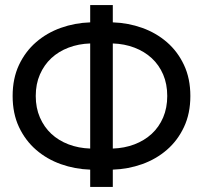

<svg xmlns="http://www.w3.org/2000/svg" viewBox="-20 -740 804 760"><path d="M337 -68.5Q276.5 -70.5 221 -90.2Q165.5 -110 123 -146.8Q80.5 -183.5 55.2 -237Q30 -290.5 30 -360Q30 -429.5 55.2 -483Q80.5 -536.5 123 -573.2Q165.5 -610 221 -629.8Q276.5 -649.5 337 -651.5V-720H426.5V-651.5Q487 -649.5 542.5 -629.8Q598 -610 640.5 -573.2Q683 -536.5 708.2 -483Q733.5 -429.5 733.5 -360Q733.5 -290.5 708.2 -237Q683 -183.5 640.5 -146.8Q598 -110 542.5 -90.2Q487 -70.5 426.5 -68.5V0H337ZM426.5 -152Q472.5 -153.5 512 -168.5Q551.5 -183.5 580.5 -210.2Q609.5 -237 625.8 -275Q642 -313 642 -360Q642 -407.5 625.8 -445.2Q609.5 -483 580.5 -509.8Q551.5 -536.5 512 -551.5Q472.5 -566.5 426.5 -568ZM337 -568Q291 -566.5 251.5 -551.5Q212 -536.5 183.2 -509.8Q154.5 -483 138 -445.2Q121.5 -407.5 121.5 -360Q121.5 -313 138 -275Q154.5 -237 183.2 -210.2Q212 -183.5 251.5 -168.5Q291 -153.5 337 -152Z"/></svg>

Font: Vela Sans Med
Style: Regular
Weight: 500
Designer: Principal design: Mikhail Sharanda - project Manrope.
Design modification: Ravid Balaliev
Foundry: Mikhail Sharanda
Version: Version 1.001